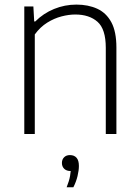

<svg xmlns="http://www.w3.org/2000/svg" viewBox="-20 -568 590 814"><path d="M83 0V-540.5H121.5L125 -477H129.5Q164 -511.5 209.2 -530Q254.5 -548.5 304 -548.5Q354 -548.5 392.2 -531Q430.5 -513.5 452 -473.8Q473.5 -434 473.5 -366.5V0H428.5V-365.5Q428.5 -444.5 393.5 -475.5Q358.5 -506.5 299 -506.5Q272 -506.5 241 -498.5Q210 -490.5 180.2 -472Q150.5 -453.5 127.5 -422V0ZM262.5 226Q273.5 198.5 277 178.2Q280.5 158 280.5 139.5L285 157H278.5Q262 157 252.2 147.5Q242.5 138 242.5 123Q242.5 108 251.8 98.8Q261 89.5 276.5 89.5Q294.5 89.5 304.5 100.8Q314.5 112 314.5 135.5Q314.5 154 308.8 178.2Q303 202.5 291 226Z"/></svg>

Font: Encode Sans Condensed Thin ExtraLight
Style: Regular
Weight: 250
Version: Version 3.002